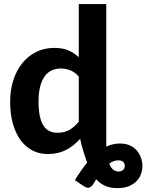

<svg xmlns="http://www.w3.org/2000/svg" viewBox="-20 -766 735 964"><path d="M575 95Q590 95 598.2 87.2Q606.5 79.5 606.5 67Q606.5 55.5 598.8 47.2Q591 39 573.5 39Q550.5 39 528.5 55.5Q537 77 548.8 86Q560.5 95 575 95ZM375.5 -381.5Q356 -404 333.2 -413Q310.5 -422 285 -422Q260 -422 239.5 -412.5Q219 -403 204.2 -382.8Q189.5 -362.5 181.5 -331Q173.5 -299.5 173.5 -256Q173.5 -213 180 -183Q186.5 -153 198.8 -134.5Q211 -116 228.5 -107.8Q246 -99.5 267.5 -99.5Q304 -99.5 328.8 -114Q353.5 -128.5 375.5 -155ZM513.5 -53Q513.5 -47 513.5 -41.2Q513.5 -35.5 514 -30Q530 -37.5 547 -41.5Q564 -45.5 582 -45.5Q610.5 -45.5 631.5 -36Q652.5 -26.5 666.2 -11Q680 4.5 687.2 24.2Q694.5 44 695 64Q695.5 83.5 689.2 104Q683 124.5 668 141Q653 157.5 628.8 168Q604.5 178.5 569 178.5Q533 178.5 507.5 167Q482 155.5 463 134Q459 140.5 455.5 146.5Q452 152.5 448 159Q438 173.5 427 176.2Q416 179 398 167L356 138.5Q370.5 114.5 385.8 92.5Q401 70.5 417.5 50.5Q410 30 403 7.8Q396 -14.5 389 -39.5L382.5 -69Q367 -52 349.8 -38Q332.5 -24 312.8 -13.8Q293 -3.5 270 2Q247 7.5 220 7.5Q178.5 7.5 144 -10Q109.5 -27.5 84.2 -61.2Q59 -95 45 -144Q31 -193 31 -256Q31 -313.5 46.8 -363Q62.5 -412.5 91.5 -448.5Q120.5 -484.5 161.5 -505Q202.5 -525.5 252.5 -525.5Q294.5 -525.5 323.2 -513Q352 -500.5 375.5 -479V-745.5H513.5Z"/></svg>

Font: Lato 2
Style: Regular
Weight: 800
Designer: Lukasz Dziedzic with Adam Twardoch and Botio Nikoltchev
Foundry: tyPoland Lukasz Dziedzic
Version: Version 2.015; 2015-08-06; http://www.latofonts.com/